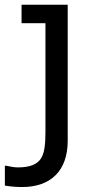

<svg xmlns="http://www.w3.org/2000/svg" viewBox="-64 -565 366 792"><path d="M215.3 -545.4H24.9V-469.2H123.5V-22C123.5 32.7 119.1 65.9 105.5 87.9C89.8 113.3 59.1 125.5 9.8 125.5C-3.4 125.5 -19.5 123 -38.6 118.7H-43.9V200.7C-19 204.6 4.4 206.5 27.3 206.5C146 206.5 215.3 138.7 215.3 15.6Z"/></svg>

Font: SG Kara SemiBold
Style: Regular
Weight: 400
Designer: Damoon Khanjanzadeh
Version: Version 1.000